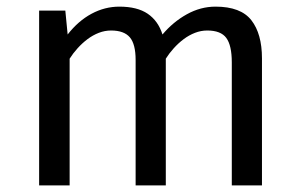

<svg xmlns="http://www.w3.org/2000/svg" viewBox="-20 -559 904 579"><path d="M98 0V-527H177L184 -455Q216 -496 256 -517.5Q296 -539 340 -539Q394 -539 425.5 -517.5Q457 -496 470 -455Q502 -493 543.5 -516Q585 -539 630 -539Q706 -539 738 -498Q770 -457 770 -383V0H679V-371Q679 -422 662.5 -444.5Q646 -467 605 -467Q586 -467 568 -460Q550 -453 534 -441Q518 -429 504 -413.5Q490 -398 480 -382V0H389V-378Q389 -426 371.5 -446.5Q354 -467 315 -467Q296 -467 278 -460Q260 -453 244 -441Q228 -429 214 -413.5Q200 -398 190 -382V0Z"/></svg>

Font: Feura Sans
Style: Regular
Weight: 400
Designer: Carrois Corporate & Edenspiekermann
Foundry: Carrois Corporate GbR & Edenspiekermann AG
Version: Version 1.001